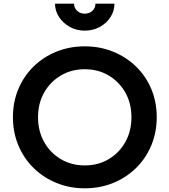

<svg xmlns="http://www.w3.org/2000/svg" viewBox="-20 -1008 918 1040"><path d="M439 12Q522 12 593 -17Q664 -46 717 -98Q770 -150 799.5 -220.5Q829 -291 829 -373Q829 -456 799.5 -526Q770 -596 717 -647.5Q664 -699 593 -728Q522 -757 439 -757Q356 -757 285 -728Q214 -699 161.5 -647.5Q109 -596 79.5 -526Q50 -456 50 -373Q50 -291 79.5 -220.5Q109 -150 162 -98Q215 -46 286 -17Q357 12 439 12ZM439 -112Q367 -112 309.5 -146Q252 -180 219 -239Q186 -298 186 -373Q186 -448 219 -506.5Q252 -565 309.5 -599Q367 -633 439 -633Q512 -633 569 -599Q626 -565 659 -506.5Q692 -448 692 -373Q692 -298 659 -239Q626 -180 569 -146Q512 -112 439 -112ZM439 -842Q484 -842 520.5 -862Q557 -882 578.5 -915.5Q600 -949 600 -988H497Q497 -965 480.5 -949.5Q464 -934 439 -934Q414 -934 397.5 -949.5Q381 -965 381 -988H278Q278 -949 300 -915.5Q322 -882 358.5 -862Q395 -842 439 -842Z"/></svg>

Font: Plus Jakarta Sans
Style: Bold
Weight: 700
Designer: Gumpita Rahayu
Foundry: Tokotype
Version: Version 2.004; ttfautohint (v1.8.3)